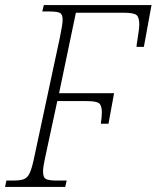

<svg xmlns="http://www.w3.org/2000/svg" viewBox="-37 -734 615 754"><path d="M-17 0 -12 -25H15Q41 -25 55.5 -30Q70 -35 78.5 -52Q87 -69 95 -105L198 -586Q203 -610 206 -628.5Q209 -647 209 -656Q209 -678 198 -683.5Q187 -689 153 -689H129L135 -714H558L528 -550H499Q500 -562 503 -580Q506 -598 508 -614Q510 -630 510 -638Q510 -666 499 -675Q488 -684 449 -684H261L195 -368H411L389 -248H359Q363 -278 363 -292Q363 -320 352 -328.5Q341 -337 303 -337H188L140 -114Q132 -77 132 -61Q132 -37 143.5 -31Q155 -25 184 -25H225L219 0Z"/></svg>

Font: Noto Serif SemiCondensed ExtraLight
Style: Italic
Weight: 200
Width: 4
Italic angle: -12°
Designer: Monotype Design Team
Foundry: Monotype Imaging Inc.
Version: Version 2.013